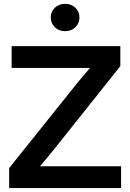

<svg xmlns="http://www.w3.org/2000/svg" viewBox="-20 -964 667 984"><path d="M26.9 0V-102.5L368.2 -528.8Q385.7 -550.8 404.1 -572.3Q422.4 -593.8 441.4 -615.7H39.6V-727.5H596.7V-625L262.2 -205.1Q243.2 -181.6 223.9 -158.4Q204.6 -135.3 184.6 -111.8H600.6V0ZM314 -804.2Q282.2 -804.2 261.2 -824.5Q240.2 -844.7 240.2 -874.5Q240.2 -904.3 261.2 -924.3Q282.2 -944.3 314 -944.3Q345.2 -944.3 366.2 -924.3Q387.2 -904.3 387.2 -874.5Q387.2 -844.7 366.2 -824.5Q345.2 -804.2 314 -804.2Z"/></svg>

Font: Inter Display SemiBold
Style: Regular
Weight: 600
Designer: Rasmus Andersson
Foundry: rsms
Version: Version 4.001;git-9221beed3